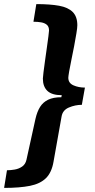

<svg xmlns="http://www.w3.org/2000/svg" viewBox="-51 -756 462 936"><path d="M126 -736Q193 -736 237 -728Q281 -720 303.5 -697.5Q326 -675 326 -633Q326 -621 321.5 -593.5Q317 -566 310.5 -531.5Q304 -497 297 -464Q290 -431 286 -407Q282 -383 282 -377Q282 -351 307 -340Q332 -329 363 -329L348 -245Q316 -245 285 -232Q254 -219 249 -187L210 32Q201 85 173 112.5Q145 140 95 150Q45 160 -31 160L-17 74Q1 74 21 70.5Q41 67 57 56Q73 45 78 23L122 -177Q130 -212 144.5 -235Q159 -258 184 -270Q209 -282 248 -282L250 -292Q202 -292 180 -313Q158 -334 158 -373Q158 -379 161 -403.5Q164 -428 168.5 -460Q173 -492 177.5 -524Q182 -556 185 -579Q188 -602 188 -607Q188 -626 177.5 -635Q167 -644 150 -647Q133 -650 112 -650Z"/></svg>

Font: Archivo SemiBold ExtraBold
Style: Italic
Weight: 800
Italic angle: -10°
Version: Version 2.001